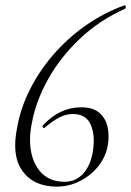

<svg xmlns="http://www.w3.org/2000/svg" viewBox="-20 -681 488 714"><path d="M191 13Q106 13 64 -44.5Q22 -102 44 -208Q56 -277 90 -345.5Q124 -414 176 -475Q228 -536 295.5 -584Q363 -632 442 -661Q446 -662 447.5 -656.5Q449 -651 446 -649Q348 -605 275 -535Q202 -465 157.5 -384Q113 -303 99 -226Q86 -165 96 -115Q106 -65 137.5 -35Q169 -5 220 -5Q261 -5 288.5 -34.5Q316 -64 325 -116Q335 -175 318 -216Q301 -257 251 -257Q226 -257 202 -245Q178 -233 146 -206Q144 -203 140.5 -206.5Q137 -210 138 -213Q201 -282 282 -282Q326 -282 349.5 -261.5Q373 -241 380 -209Q387 -177 381 -142Q374 -99 346.5 -64Q319 -29 278 -8Q237 13 191 13Z"/></svg>

Font: Cormorant Light Light
Style: Italic
Weight: 300
Italic angle: -10°
Version: Version 4.000